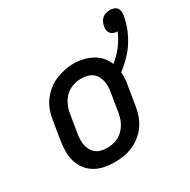

<svg xmlns="http://www.w3.org/2000/svg" viewBox="-156 -836 985 993"><g transform="rotate(-30 336.5 -339.5)"><path d="M254 8Q223 8 193 2Q163 -4 137.5 -19Q112 -34 94.5 -57.5Q77 -81 68.5 -109.5Q60 -138 60.5 -169Q61 -200 66 -231L84 -341Q88 -368 97.5 -395Q107 -422 124 -445.5Q141 -469 164 -488Q187 -507 213.5 -518Q240 -529 267 -535Q294 -541 322 -541Q351 -541 378.5 -534.5Q406 -528 430.5 -515Q455 -502 473 -481.5Q491 -461 501 -436Q535 -463 561.5 -497.5Q588 -532 604 -571Q604 -571 604 -571Q604 -571 603 -571Q592 -571 581.5 -574.5Q571 -578 564 -586.5Q557 -595 555.5 -606Q554 -617 556 -629Q558 -640 563.5 -652Q569 -664 578.5 -672Q588 -680 600 -683.5Q612 -687 624 -687Q636 -687 647.5 -683Q659 -679 665.5 -670Q672 -661 673 -649Q674 -637 672 -625Q666 -590 652.5 -555.5Q639 -521 619 -489Q599 -457 572 -429.5Q545 -402 515 -379Q515 -379 514.5 -379Q514 -379 514 -379Q516 -359 514.5 -339Q513 -319 509 -299L491 -189Q487 -162 477.5 -135.5Q468 -109 451.5 -85Q435 -61 412 -42.5Q389 -24 362.5 -12.5Q336 -1 308.5 3.5Q281 8 254 8ZM255 -76Q272 -76 289 -79Q306 -82 322 -90Q338 -98 351 -110.5Q364 -123 373.5 -138Q383 -153 388.5 -169.5Q394 -186 397 -203L415 -313Q418 -330 418.5 -347.5Q419 -365 415.5 -381.5Q412 -398 404 -412.5Q396 -427 382.5 -436.5Q369 -446 352 -450Q335 -454 318 -454Q301 -454 284.5 -450.5Q268 -447 252 -439Q236 -431 223 -418.5Q210 -406 201 -391Q192 -376 186.5 -360Q181 -344 178 -327L160 -217Q157 -200 156.5 -182.5Q156 -165 159.5 -149Q163 -133 171 -118.5Q179 -104 192 -94Q205 -84 221.5 -80Q238 -76 255 -76Q255 -76 255 -76Q255 -76 255 -76Z"/></g></svg>

Font: Iosevka Slab MdExObl
Style: Regular
Weight: 500
Width: 7
Italic angle: -9°
Monospace: yes
Designer: Belleve Invis
Foundry: Belleve Invis
Version: Version 11.1.1; ttfautohint (v1.8.3)